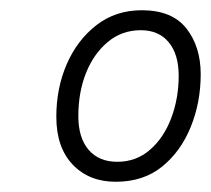

<svg xmlns="http://www.w3.org/2000/svg" viewBox="-20 -744 412 375"><path d="M206 -389Q154 -389 122 -422.5Q90 -456 90 -516Q90 -572 110.5 -619Q131 -666 168.5 -695Q206 -724 257 -724Q316 -724 344 -688.5Q372 -653 372 -599Q372 -544 352.5 -496Q333 -448 296.5 -418.5Q260 -389 206 -389ZM209 -428Q246 -428 273 -451.5Q300 -475 314.5 -513.5Q329 -552 329 -596Q329 -638 309.5 -661.5Q290 -685 255 -685Q218 -685 190.5 -662Q163 -639 148 -601.5Q133 -564 133 -517Q133 -475 153 -451.5Q173 -428 209 -428Z"/></svg>

Font: Noto Sans Light
Style: Italic
Weight: 300
Italic angle: -12°
Designer: Monotype Design Team
Foundry: Monotype Imaging Inc.
Version: Version 2.013; ttfautohint (v1.8.4.7-5d5b)